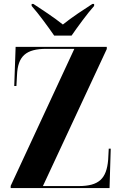

<svg xmlns="http://www.w3.org/2000/svg" viewBox="-20 -951 617 971"><path d="M254 -771H342C373 -816 422 -883 456 -921V-931H447C407 -905 342 -863 298 -827C253 -863 189 -905 149 -931H140V-921C174 -883 223 -816 254 -771ZM34 0H534L540 -199H530L527 -143C519 -47 480 -10 378 -10H197L520 -703V-714H59L52 -516H63L66 -571C70 -667 111 -704 215 -704H356L34 -11Z"/></svg>

Font: Noto Serif Display Condensed Extra
Style: Regular
Weight: 800
Width: 3
Designer: Monotype Design Team
Foundry: Monotype Imaging Inc.
Version: Version 1.900